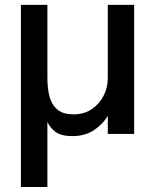

<svg xmlns="http://www.w3.org/2000/svg" viewBox="-20 -551 638 790"><path d="M423.5 0V-74Q401 -37.5 364.5 -14.2Q328 9 278.5 9Q230.5 9 207.2 -9.2Q184 -27.5 175 -50V218.5H66V-531H175V-229Q175 -190.5 183 -156.8Q191 -123 214.2 -101.8Q237.5 -80.5 283 -80.5Q325.5 -80.5 357 -101.5Q388.5 -122.5 406 -156.5Q423.5 -190.5 423.5 -229.5V-531H532V0Z"/></svg>

Font: Epilogue Medium
Style: Regular
Weight: 500
Designer: Tyler Finck
Foundry: Etcetera Type Co
Version: Version 2.111; ttfautohint (v1.8.3)